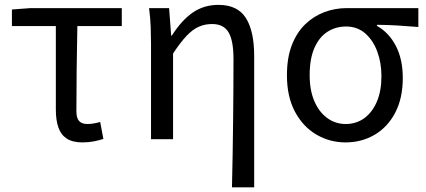

<svg xmlns="http://www.w3.org/2000/svg" viewBox="-20 -577 1767 796"><path d="M321.8 13.4Q280.9 13.4 256.8 -2.4Q232.7 -18.1 222.1 -48.5Q211.5 -78.8 211.5 -122.3V-469H29.4V-537.6L106.5 -543.4H484.9V-469H300.7Q298.9 -377.1 297.8 -287.7Q296.7 -198.3 296.7 -116.3Q296.7 -87.6 308 -75.2Q319.3 -62.9 342 -62.9Q355.5 -62.9 368.7 -65.2Q381.9 -67.5 395.4 -71.3L408.6 -1.1Q392.8 4.4 370.1 8.9Q347.4 13.4 321.8 13.4Z M941.7 199.6Q943.4 133.6 944.5 64Q945.6 -5.5 946.4 -74.2Q947.2 -142.8 947.6 -208.1Q948 -273.5 948 -332.4Q948 -408.5 927.6 -442.9Q907.1 -477.4 859.3 -477.4Q829.4 -477.4 804 -466.1Q778.7 -454.9 753.3 -428.1Q727.9 -401.3 697.5 -355.2V0H606.1V-394.4Q606.1 -427.2 604.8 -463.9Q603.6 -500.7 598 -543.4H681L689.7 -429.1H692.1Q733.6 -494 779.8 -525.4Q825.9 -556.8 885.7 -556.8Q964.9 -556.8 999.4 -502.4Q1033.8 -448 1033.8 -344.1V199.6Z M1412.5 13.4Q1347.3 13.4 1291.9 -18.9Q1236.5 -51.2 1203 -113.6Q1169.6 -176.1 1169.6 -265.2Q1169.6 -337.4 1189.8 -389.7Q1210.1 -442.1 1245 -476Q1280 -509.8 1324.5 -526.6Q1369 -543.4 1417.5 -543.4H1714.4V-465.1Q1668.4 -468.9 1628.2 -471.3Q1588 -473.8 1542.8 -474.2V-469.8Q1592.9 -441.5 1621.4 -386.2Q1649.9 -330.9 1649.9 -253.9Q1649.9 -169.8 1618.5 -109.9Q1587.2 -50 1533.2 -18.3Q1479.2 13.4 1412.5 13.4ZM1413.3 -62.9Q1457 -62.9 1490.3 -87.1Q1523.6 -111.4 1542.5 -155.8Q1561.4 -200.2 1561.4 -261.3Q1561.4 -316.3 1544.2 -363.1Q1527 -409.8 1494.3 -438.5Q1461.6 -467.1 1414.5 -467.1Q1371.9 -467.1 1337.7 -445.3Q1303.4 -423.4 1283.6 -378.4Q1263.8 -333.4 1263.8 -265.2Q1263.8 -202.9 1283.3 -157.5Q1302.8 -112.2 1336.8 -87.5Q1370.7 -62.9 1413.3 -62.9Z"/></svg>

Font: Noto Sans TC
Style: Regular
Weight: 100
Designer: Ryoko NISHIZUKA 西塚涼子 (kana, bopomofo & ideographs); Paul D. Hunt (Latin, Greek & Cyrillic); Sandoll Communications 산돌커뮤니
Foundry: Adobe
Version: Version 2.004;hotconv 1.0.118;makeotfexe 2.5.65603